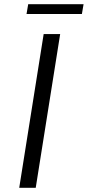

<svg xmlns="http://www.w3.org/2000/svg" viewBox="-20 -899 420 919"><path d="M189 -736H268L151 0H72ZM115 -879H380L372 -832H107Z"/></svg>

Font: Exo
Style: Italic
Weight: 400
Italic angle: -9°
Designer: Natanael Gama
Foundry: Natanael Gama
Version: Version 1.500; ttfautohint (v1.6)